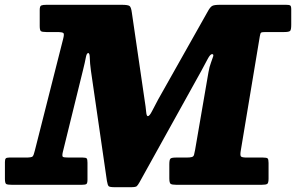

<svg xmlns="http://www.w3.org/2000/svg" viewBox="-78 -770 1233 800"><path d="M761 -475Q776.5 -503.5 787.2 -524Q798 -544.5 805.5 -544.5Q813 -544.5 810.2 -535Q807.5 -525.5 801 -508.8Q794.5 -492 790.5 -468.5L735 -146Q732.5 -132 730.5 -125Q728.5 -118 721.8 -115.8Q715 -113.5 698 -113.5H655Q637 -113.5 632.2 -109Q627.5 -104.5 627.5 -85.5V-27Q627.5 -8 633 -4Q638.5 0 657 0H1012Q1030 0 1035.5 -3.8Q1041 -7.5 1041 -26V-91Q1041 -106.5 1037 -110Q1033 -113.5 1017.5 -113.5H951Q930 -113.5 926 -118.2Q922 -123 925 -141L1004.5 -618.5Q1006.5 -632 1010.2 -634.2Q1014 -636.5 1029 -636.5H1106Q1126.5 -636.5 1131 -641.5Q1135.5 -646.5 1135.5 -667V-731Q1135.5 -744.5 1131.2 -747.2Q1127 -750 1114 -750H838Q814 -750 806 -745.2Q798 -740.5 789.5 -725.5L581 -355.5Q566.5 -329 555.8 -307.5Q545 -286 538 -286Q532.5 -286 531 -304.2Q529.5 -322.5 524 -357L471.5 -716.5Q468.5 -740 461.8 -745Q455 -750 429 -750H115.5Q100.5 -750 94 -747.2Q87.5 -744.5 87.5 -728.5V-661.5Q87.5 -644.5 92.2 -640.5Q97 -636.5 115 -636.5H158.5Q183.5 -636.5 186.8 -631.5Q190 -626.5 185 -607.5L67 -142Q62.5 -123 58 -118.2Q53.5 -113.5 29.5 -113.5H-40Q-50.5 -113.5 -54 -109.8Q-57.5 -106 -57.5 -95V-25Q-57.5 -6.5 -52 -3.2Q-46.5 0 -28 0H262.5Q278 0 282.2 -3.5Q286.5 -7 286.5 -21.5V-92Q286.5 -105.5 283.5 -109.5Q280.5 -113.5 267 -113.5H208.5Q188 -113.5 184 -116.5Q180 -119.5 183.5 -135.5L268 -478.5Q276 -510.5 279.5 -529.8Q283 -549 289.5 -549Q296 -549 296.2 -528Q296.5 -507 301 -474.5L367.5 -16Q370.5 1.5 374.8 5.8Q379 10 400 10H467.5Q487 10 491.8 5.8Q496.5 1.5 503 -10Z"/></svg>

Font: Besley ExtraBold
Style: Italic
Weight: 800
Italic angle: -13°
Designer: Owen Earl
Foundry: indestructible type*
Version: Version 2.001